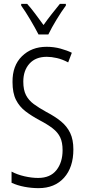

<svg xmlns="http://www.w3.org/2000/svg" viewBox="-20 -967 441 997"><path d="M361 -191Q361 -98 312.5 -44Q264 10 180 10Q144 10 107 3Q70 -4 40 -18V-76Q70 -60 107.5 -51.5Q145 -43 178 -43Q241 -43 273 -83.5Q305 -124 305 -187Q305 -228 292.5 -254Q280 -280 253.5 -300.5Q227 -321 185 -343Q144 -365 112.5 -389Q81 -413 63 -448.5Q45 -484 45 -541Q44 -626 94 -675Q144 -724 222 -724Q260 -724 294.5 -714.5Q329 -705 353 -693L334 -643Q304 -659 275.5 -665.5Q247 -672 223 -672Q165 -672 133 -636.5Q101 -601 101 -543Q101 -500 115 -473Q129 -446 155.5 -426.5Q182 -407 220 -386Q266 -362 297 -336.5Q328 -311 344.5 -276.5Q361 -242 361 -191ZM180 -788Q162 -823 136.5 -866Q111 -909 90 -938V-947H121Q140 -926 162.5 -896Q185 -866 206 -837Q228 -868 247 -892Q266 -916 291 -947H322V-938Q299 -907 273.5 -865Q248 -823 231 -788Z"/></svg>

Font: Noto Sans Telugu ExtraCondensed Light
Style: Regular
Weight: 300
Width: 2
Designer: Jelle Bosma - Monotype Design Team
Foundry: Monotype Imaging Inc.
Version: Version 2.005; ttfautohint (v1.8.4.7-5d5b)